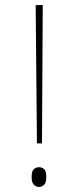

<svg xmlns="http://www.w3.org/2000/svg" viewBox="-20 -734 311 759"><path d="M126 -167 121 -714H149L146 -167ZM134 5Q123 5 114 -3.5Q105 -12 105 -35Q105 -58 114 -65.5Q123 -73 134 -73Q146 -73 154.5 -65.5Q163 -58 163 -35Q163 -12 154.5 -3.5Q146 5 134 5Z"/></svg>

Font: Noto Serif Kannada Thin
Style: Regular
Weight: 250
Version: Version 2.003